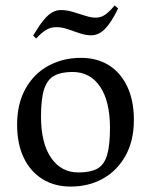

<svg xmlns="http://www.w3.org/2000/svg" viewBox="-20 -675 556 707"><path d="M240 12Q181 12 136.5 -15.5Q92 -43 67.5 -94Q43 -145 43 -216Q43 -293 74 -348.5Q105 -404 158.5 -433Q212 -462 278 -462Q337 -462 380.5 -435Q424 -408 448.5 -356.5Q473 -305 473 -234Q473 -157 442.5 -102Q412 -47 359.5 -17.5Q307 12 240 12ZM269 -40Q312 -40 337.5 -53.5Q363 -67 374 -103Q385 -139 385 -204Q385 -302 348.5 -356Q312 -410 247 -410Q205 -410 179.5 -396Q154 -382 142.5 -346.5Q131 -311 131 -246Q131 -148 168 -94Q205 -40 269 -40ZM113 -533 102 -544Q123 -579 139.5 -599.5Q156 -620 171.5 -629Q187 -638 205 -638Q226 -638 249 -631Q272 -624 294 -617Q316 -610 332 -610Q353 -610 369.5 -622.5Q386 -635 402 -655L415 -644Q398 -609 382 -587Q366 -565 350 -555Q334 -545 316 -545Q296 -545 273.5 -552.5Q251 -560 229.5 -567.5Q208 -575 188 -575Q167 -575 150 -565Q133 -555 113 -533Z"/></svg>

Font: Ancizar Serif Light
Style: Regular
Weight: 400
Version: Version 8.100